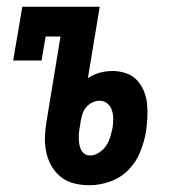

<svg xmlns="http://www.w3.org/2000/svg" viewBox="-20 -540 540 568"><path d="M244 8Q221 8 199 2.5Q177 -3 160 -16.5Q143 -30 132 -49.5Q121 -69 116.5 -91Q112 -113 113 -136.5Q114 -160 118 -183L159 -432H115L103 -361H19L46 -520H275L240 -309Q257 -320 275.5 -325Q294 -330 313 -330Q333 -330 352.5 -323.5Q372 -317 385 -303Q398 -289 405.5 -271Q413 -253 415 -233Q417 -213 416 -192.5Q415 -172 412 -151Q407 -121 395 -91Q383 -61 360 -37.5Q337 -14 306 -3Q275 8 245 8ZM247 -80Q260 -80 273 -88.5Q286 -97 294 -109Q302 -121 306 -134.5Q310 -148 313 -162Q315 -175 315 -188.5Q315 -202 311 -214Q307 -226 297.5 -234Q288 -242 274 -242Q264 -242 253.5 -237Q243 -232 235.5 -223.5Q228 -215 224.5 -204.5Q221 -194 219 -183L217 -169Q215 -160 214 -150.5Q213 -141 213 -132Q213 -123 214.5 -114Q216 -105 219.5 -97.5Q223 -90 230 -85Q237 -80 247 -80Z"/></svg>

Font: Iosevka Curly Slab Semibold
Style: Italic
Weight: 600
Italic angle: -9°
Monospace: yes
Designer: Belleve Invis
Foundry: Belleve Invis
Version: Version 22.1.2; ttfautohint (v1.8.4)